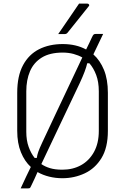

<svg xmlns="http://www.w3.org/2000/svg" viewBox="-20 -963 690 1059"><path d="M416 -943H462Q468 -943 471 -938Q474 -933 469 -928Q445 -898 429.5 -878.5Q414 -859 397.5 -838.5Q381 -818 353 -783Q347 -775 336 -775H301Q332 -820 358 -858Q384 -896 416 -943ZM326 -720Q400 -720 455 -690Q465 -710 473 -727Q481 -744 487 -757Q493 -770 497 -773Q501 -776 511 -776H549Q536 -748 522 -719.5Q508 -691 495 -663Q532 -630 553.5 -577.5Q575 -525 575 -451V-241Q575 -149 540 -91.5Q505 -34 447.5 -7Q390 20 324 20Q287 20 252 11.5Q217 3 187 -14Q178 7 170.5 23Q163 39 151 64Q147 73 144 74.5Q141 76 134 76H94Q111 38 125 9.5Q139 -19 150 -42Q116 -73 95.5 -123Q75 -173 75 -242V-451Q75 -544 107 -603.5Q139 -663 195.5 -691.5Q252 -720 326 -720ZM125 -236Q125 -189 138 -153Q151 -117 171 -92H183Q185 -108 191.5 -126.5Q198 -145 213 -177Q249 -255 289 -339Q329 -423 366.5 -503Q404 -583 434 -646Q413 -658 385.5 -665.5Q358 -673 326 -673Q255 -673 210.5 -645.5Q166 -618 145.5 -570Q125 -522 125 -459ZM420 -505Q366 -391 312 -277.5Q258 -164 208 -58Q228 -44 256 -35.5Q284 -27 324 -27Q382 -27 427 -52Q472 -77 498.5 -125Q525 -173 525 -241V-459Q525 -511 510.5 -549.5Q496 -588 473 -614H461Q453 -576 420 -505Z"/></svg>

Font: Recursive Sn Lnr St Lt
Style: Regular
Weight: 300
Version: Version 1.079;hotconv 1.0.112;makeotfexe 2.5.65598; ttfautoh